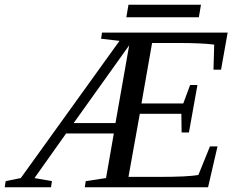

<svg xmlns="http://www.w3.org/2000/svg" viewBox="-92 -793 1001 813"><path d="M390 -228H188L54 -39L128 -26L124 0H-72L-68 -26L-4 -39L414 -620L336 -629L340 -655H872L844 -498H812L815 -604Q766 -611 659 -611H552L507 -355H684L713 -433H744L708 -232H677L676 -311H500L452 -44H581Q703 -44 748 -52L797 -173H829L789 0H267L271 -26L357 -39ZM220 -272H397L455 -601ZM443 -720 452 -773H759L750 -720Z"/></svg>

Font: Libra Serif Modern
Style: Italic
Weight: 400
Italic angle: -12°
Designer: Stefan Peev, Context Ltd
Foundry: Stefan Peev, Context Ltd
Version: Version 1.000